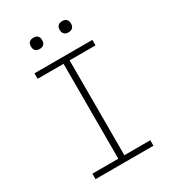

<svg xmlns="http://www.w3.org/2000/svg" viewBox="-218 -1039 1036 1155"><g transform="rotate(-30 300.0 -462.0)"><path d="M99 0V-38H279V-697H99V-735H501V-697H321V-38H501V0ZM400 -846Q392 -846 384.5 -848Q377 -850 371 -856Q365 -862 363 -869.5Q361 -877 361 -885Q361 -893 363 -900.5Q365 -908 371 -914Q377 -920 384.5 -922Q392 -924 400 -924Q408 -924 415.5 -922Q423 -920 429 -914Q435 -908 437 -900.5Q439 -893 439 -885Q439 -877 437 -869.5Q435 -862 429 -856Q423 -850 415.5 -848Q408 -846 400 -846ZM200 -846Q192 -846 184.5 -848Q177 -850 171 -856Q165 -862 163 -869.5Q161 -877 161 -885Q161 -893 163 -900.5Q165 -908 171 -914Q177 -920 184.5 -922Q192 -924 200 -924Q208 -924 215.5 -922Q223 -920 229 -914Q235 -908 237 -900.5Q239 -893 239 -885Q239 -877 237 -869.5Q235 -862 229 -856Q223 -850 215.5 -848Q208 -846 200 -846Z"/></g></svg>

Font: Iosevka Slab XLtEx
Style: Regular
Weight: 200
Width: 7
Monospace: yes
Designer: Belleve Invis
Foundry: Belleve Invis
Version: Version 11.1.0; ttfautohint (v1.8.3)